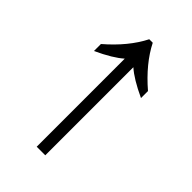

<svg xmlns="http://www.w3.org/2000/svg" viewBox="-209 -773 854 854"><g transform="rotate(45 218.0 -346.0)"><path d="M191 0V-554Q152 -519 70 -481V-525Q163 -605 207 -692H229Q273 -605 366 -525V-481Q284 -519 245 -554V0Z"/></g></svg>

Font: sinhala115
Style: Regular
Weight: 400
Designer: Jelle Bosma - Monotype Design Team
Foundry: Monotype Imaging Inc.
Version: Version 2.006